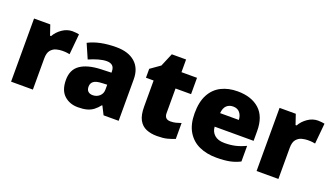

<svg xmlns="http://www.w3.org/2000/svg" viewBox="-62 -1117 2743 1580"><g transform="rotate(20 1309.5 -327.0)"><path d="M400 -563Q416 -563 433 -561Q450 -559 458 -557L441 -377Q431 -379 416.5 -381Q402 -383 376 -383Q352 -383 324.5 -376Q297 -369 277 -345.5Q257 -322 257 -272V0H66V-553H208L238 -465H247Q270 -506 311.5 -534.5Q353 -563 400 -563Z M785 -563Q890 -563 949 -511Q1008 -459 1008 -363V0H876L839 -73H835Q812 -44 787.5 -25.5Q763 -7 731 1.5Q699 10 653 10Q581 10 533 -34Q485 -78 485 -169Q485 -258 546.5 -301Q608 -344 725 -349L817 -352V-360Q817 -397 799 -412.5Q781 -428 750 -428Q717 -428 677 -416.5Q637 -405 596 -387L541 -513Q589 -538 649.5 -550.5Q710 -563 785 -563ZM774 -245Q722 -243 700.5 -226.5Q679 -210 679 -180Q679 -152 694 -138.5Q709 -125 734 -125Q769 -125 793.5 -147Q818 -169 818 -204V-247Z M1409 -141Q1435 -141 1456.5 -146.5Q1478 -152 1501 -160V-21Q1470 -8 1435 1Q1400 10 1346 10Q1292 10 1251.5 -7Q1211 -24 1188 -65.5Q1165 -107 1165 -182V-410H1098V-488L1183 -548L1232 -664H1357V-553H1493V-410H1357V-195Q1357 -141 1409 -141Z M1847 -563Q1968 -563 2038 -500Q2108 -437 2108 -310V-225H1767Q1769 -182 1799.5 -154Q1830 -126 1888 -126Q1940 -126 1983 -136Q2026 -146 2072 -168V-31Q2032 -10 1984.5 0Q1937 10 1865 10Q1781 10 1715.5 -19.5Q1650 -49 1612 -112Q1574 -175 1574 -273Q1574 -373 1608.5 -437Q1643 -501 1704.5 -532Q1766 -563 1847 -563ZM1854 -433Q1820 -433 1797.5 -412Q1775 -391 1771 -345H1935Q1934 -382 1913.5 -407.5Q1893 -433 1854 -433Z M2550 -563Q2566 -563 2583 -561Q2600 -559 2608 -557L2591 -377Q2581 -379 2566.5 -381Q2552 -383 2526 -383Q2502 -383 2474.5 -376Q2447 -369 2427 -345.5Q2407 -322 2407 -272V0H2216V-553H2358L2388 -465H2397Q2420 -506 2461.5 -534.5Q2503 -563 2550 -563Z"/></g></svg>

Font: Noto Sans Gurmukhi UI Black
Style: Regular
Weight: 900
Designer: Jelle Bosma - Monotype Design Team
Foundry: Monotype Imaging Inc.
Version: Version 2.004; ttfautohint (v1.8.4.7-5d5b)